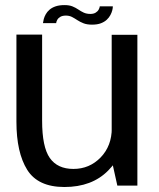

<svg xmlns="http://www.w3.org/2000/svg" viewBox="-20 -729 624 754"><path d="M440.8 0H519.5V-592.4H418.6V-100.2ZM145.4 -593H44.5V-251Q44.5 -130.1 86.7 -62.4Q129 5.4 232.8 5.4Q341.2 5.4 404.9 -59.3Q468.5 -124.1 468.5 -196.3L419 -226.1Q419 -156.1 375.3 -110.8Q331.5 -65.6 268.3 -65.6Q205.8 -65.6 175.6 -108.6Q145.4 -151.6 145.4 -254.9ZM341.3 -632.2Q362.2 -632.2 376.2 -637.6Q390.2 -643 399.3 -651.5Q408.4 -660.1 413.5 -669.8Q418.7 -679.5 421 -688.8Q423.3 -698 423.1 -704.2H371.8Q371.5 -698.7 367.6 -691.5Q363.7 -684.2 355.6 -679.3Q347.4 -674.3 335.3 -674.3Q320 -674.3 308.9 -679.4Q297.7 -684.6 287.5 -691.7Q277.2 -698.7 264.6 -703.9Q252 -709 233.2 -709Q213.1 -709 198.5 -704.1Q183.9 -699.1 174.5 -690.9Q165 -682.7 159.7 -673Q154.3 -663.4 151.9 -654.3Q149.5 -645.2 148.7 -638.2H200.5Q201 -644 204.9 -651.1Q208.8 -658.2 217.1 -663Q225.5 -667.8 238.7 -667.8Q252 -667.8 262.5 -662.5Q272.9 -657.1 283.6 -650Q294.2 -643 307.8 -637.6Q321.3 -632.2 341.3 -632.2Z"/></svg>

Font: Anybody Thin
Style: Regular
Weight: 100
Designer: Tyler Finck
Foundry: Etcetera Type Company
Version: Version 1.114;gftools[0.9.25]